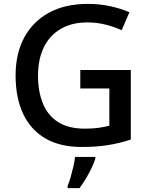

<svg xmlns="http://www.w3.org/2000/svg" viewBox="-20 -744 767 985"><path d="M392 -385H651V-28Q593 -9 533.5 0.5Q474 10 399 10Q289 10 213.5 -33.5Q138 -77 99 -159.5Q60 -242 60 -357Q60 -469 104 -551Q148 -633 230.5 -678.5Q313 -724 431 -724Q490 -724 544 -712.5Q598 -701 644 -681L604 -589Q568 -606 522.5 -617.5Q477 -629 427 -629Q349 -629 292 -596Q235 -563 205 -501.5Q175 -440 175 -356Q175 -276 199.5 -214.5Q224 -153 277 -118.5Q330 -84 416 -84Q458 -84 487.5 -88.5Q517 -93 541 -99V-290H392ZM469 70Q463 90 450.5 116.5Q438 143 422 170Q406 197 388 221H327V209Q335 191 342.5 164.5Q350 138 356.5 110Q363 82 365 61H469Z"/></svg>

Font: Noto Sans Adlam Unjoined Medium
Style: Regular
Weight: 500
Version: Version 3.001